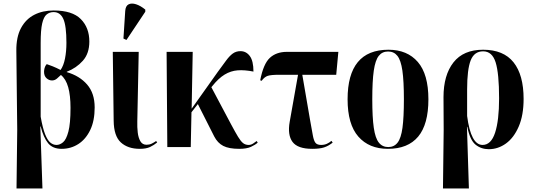

<svg xmlns="http://www.w3.org/2000/svg" viewBox="-20 -828 2999 1081"><path d="M73 233 77 -98 72 -541Q71 -619 98 -669.5Q125 -720 172.5 -744.5Q220 -769 282 -769Q387 -769 435 -720.5Q483 -672 483 -594Q483 -527 446.5 -486Q410 -445 356 -424V-422Q428 -401 470.5 -352Q513 -303 513 -223Q513 -148 488 -96Q463 -44 421 -17Q379 10 327 10Q277 10 251 -21.5Q225 -53 209 -116H207L219 233ZM298 -12Q317 -12 335 -27Q353 -42 365 -87Q377 -132 377 -221Q377 -291 364 -337Q351 -383 323 -406Q313 -396 300.5 -385.5Q288 -375 273 -375Q256 -375 242 -387.5Q228 -400 228 -424Q228 -433 231 -445Q234 -457 243 -467Q256 -463 277 -454.5Q298 -446 321 -434Q338 -458 346 -498.5Q354 -539 354 -587Q354 -683 336.5 -721.5Q319 -760 282 -760Q259 -760 242.5 -746.5Q226 -733 217.5 -696Q209 -659 209 -587V-171Q220 -108 233.5 -73.5Q247 -39 263 -25.5Q279 -12 298 -12Z M767 10Q700 10 660.5 -26Q621 -62 620 -148L615 -536H761L753 -145Q752 -112 755.5 -82Q759 -52 770.5 -32.5Q782 -13 805 -13Q821 -13 833.5 -19Q846 -25 859 -34L865 -26Q847 -11 825 -0.5Q803 10 767 10ZM692 -603 675 -611 685 -766Q687 -795 704 -803.5Q721 -812 746 -804Q771 -796 798 -774V-762Z M922 0 918 -536H1065L1059 -216L1206 -423Q1234 -461 1253 -487Q1272 -513 1290.5 -526.5Q1309 -540 1334 -540Q1366 -540 1386.5 -512.5Q1407 -485 1407 -425Q1357 -435 1318 -432Q1279 -429 1244.5 -408Q1210 -387 1175 -343L1170 -337L1281 -128Q1305 -83 1320.5 -57.5Q1336 -32 1349 -22Q1362 -12 1380 -12Q1393 -12 1404.5 -19.5Q1416 -27 1425 -34L1431 -25Q1418 -13 1393.5 -1.5Q1369 10 1327 10Q1269 10 1237 -6.5Q1205 -23 1186 -60L1094 -242L1058 -196L1054 0Z M1738 10Q1656 10 1627 -29Q1598 -68 1611 -142L1658 -407H1553Q1506 -407 1487.5 -401Q1469 -395 1453 -373L1445 -376Q1463 -469 1499.5 -502.5Q1536 -536 1595 -536H1885L1873 -407H1682L1726 -151Q1736 -95 1741.5 -65Q1747 -35 1756.5 -23.5Q1766 -12 1788 -12Q1806 -12 1820.5 -18.5Q1835 -25 1846 -35L1853 -25Q1829 -6 1804.5 2Q1780 10 1738 10Z M2164 10Q2058 10 1997.5 -59Q1937 -128 1937 -269Q1937 -548 2167 -548Q2273 -548 2332.5 -479Q2392 -410 2392 -269Q2392 -128 2334.5 -59Q2277 10 2164 10ZM2166 0Q2199 0 2218.5 -25Q2238 -50 2246 -108.5Q2254 -167 2254 -269Q2254 -372 2245.5 -430.5Q2237 -489 2217.5 -513.5Q2198 -538 2165 -538Q2132 -538 2112.5 -513.5Q2093 -489 2084.5 -430.5Q2076 -372 2076 -269Q2076 -167 2084.5 -108.5Q2093 -50 2113 -25Q2133 0 2166 0Z M2474 233 2478 -97 2477 -281Q2477 -405 2533 -476.5Q2589 -548 2700 -548Q2815 -548 2871.5 -477Q2928 -406 2928 -271Q2928 -179 2900.5 -115.5Q2873 -52 2828.5 -20Q2784 12 2732 12Q2689 12 2657.5 -13.5Q2626 -39 2611 -114H2609L2620 233ZM2697 -12Q2745 -12 2767.5 -81Q2790 -150 2790 -274Q2790 -415 2770.5 -477Q2751 -539 2700 -539Q2650 -539 2630 -488Q2610 -437 2610 -324V-175Q2631 -12 2697 -12Z"/></svg>

Font: Noto Serif Display Condensed
Style: Bold
Weight: 700
Width: 3
Designer: Monotype Design Team
Foundry: Monotype Imaging Inc.
Version: Version 2.009